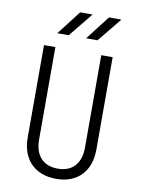

<svg xmlns="http://www.w3.org/2000/svg" viewBox="-102 -1018 804 1096"><g transform="rotate(10 300.0 -470.0)"><path d="M331 -810H397L511 -950H439ZM164 -810H230L344 -950H272ZM301 10C425 10 499 -69 499 -194V-730H433V-194C433 -104 386 -49 301 -49C214 -49 167 -103 167 -194V-730H101V-194C101 -69 176 10 301 10Z"/></g></svg>

Font: JetBrains Mono ExtraLight
Style: Regular
Weight: 240
Monospace: yes
Designer: Philipp Nurullin, Konstantin Bulenkov
Foundry: JetBrains
Version: Version 2.305